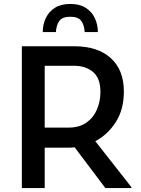

<svg xmlns="http://www.w3.org/2000/svg" viewBox="-20 -955 714 975"><path d="M91 0V-720H359Q476 -720 542.5 -660Q609 -600 609 -490Q609 -399 568 -335Q527 -271 464 -238L647 -5V0H515L359 -207Q343 -205 326 -205H207V0ZM356 -621H207V-307H328Q383 -307 419 -332.5Q455 -358 472.5 -399.5Q490 -441 490 -489Q490 -557 453 -589Q416 -621 356 -621ZM337 -935Q384 -935 415 -915.5Q446 -896 461.5 -863Q477 -830 477 -792H410Q408 -828 392.5 -849Q377 -870 337 -870Q297 -870 281.5 -849Q266 -828 264 -792H197Q197 -830 212.5 -863Q228 -896 259 -915.5Q290 -935 337 -935Z"/></svg>

Font: Kufam Medium
Style: Regular
Weight: 500
Designer: Wael Morcos, Artur Schmal
Foundry: Original Type
Version: Version 1.300; ttfautohint (v1.8.3)